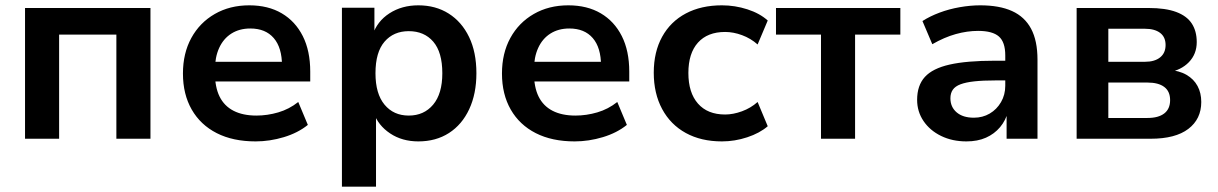

<svg xmlns="http://www.w3.org/2000/svg" viewBox="-20 -521 4573 721"><path d="M74 0V-491H545V0H417V-391H202V0Z M940 10Q855 10 794 -21Q733 -52 700 -109.5Q667 -167 667 -245Q667 -321 698.5 -378.5Q730 -436 786.5 -468.5Q843 -501 916 -501Q987 -501 1038 -471Q1089 -441 1117 -385.5Q1145 -330 1145 -252V-215H769V-289H1055L1039 -274Q1039 -342 1008 -378Q977 -414 920 -414Q879 -414 849 -395Q819 -376 803 -341Q787 -306 787 -258V-249Q787 -194 804.5 -158.5Q822 -123 857 -105Q892 -87 943 -87Q984 -87 1025 -99Q1066 -111 1100 -138L1136 -52Q1099 -22 1046 -6Q993 10 940 10Z M1264 180V-492H1386V-389H1379Q1396 -441 1442.5 -471Q1489 -501 1551 -501Q1616 -501 1665 -470Q1714 -439 1741.5 -382Q1769 -325 1769 -246Q1769 -169 1742 -111Q1715 -53 1666 -21.5Q1617 10 1551 10Q1490 10 1445 -20Q1400 -50 1383 -98H1392V180ZM1515 -87Q1572 -87 1606.5 -128Q1641 -169 1641 -246Q1641 -325 1607 -364.5Q1573 -404 1515 -404Q1458 -404 1424 -364.5Q1390 -325 1390 -246Q1390 -169 1424 -128Q1458 -87 1515 -87Z M2138 10Q2053 10 1992 -21Q1931 -52 1898 -109.5Q1865 -167 1865 -245Q1865 -321 1896.5 -378.5Q1928 -436 1984.5 -468.5Q2041 -501 2114 -501Q2185 -501 2236 -471Q2287 -441 2315 -385.5Q2343 -330 2343 -252V-215H1967V-289H2253L2237 -274Q2237 -342 2206 -378Q2175 -414 2118 -414Q2077 -414 2047 -395Q2017 -376 2001 -341Q1985 -306 1985 -258V-249Q1985 -194 2002.5 -158.5Q2020 -123 2055 -105Q2090 -87 2141 -87Q2182 -87 2223 -99Q2264 -111 2298 -138L2334 -52Q2297 -22 2244 -6Q2191 10 2138 10Z M2691 10Q2613 10 2555.5 -21.5Q2498 -53 2466.5 -111.5Q2435 -170 2435 -248Q2435 -326 2466.5 -383Q2498 -440 2555.5 -470.5Q2613 -501 2691 -501Q2740 -501 2786.5 -486Q2833 -471 2863 -444L2825 -354Q2799 -377 2766.5 -389Q2734 -401 2703 -401Q2637 -401 2601 -361Q2565 -321 2565 -247Q2565 -173 2601 -132Q2637 -91 2703 -91Q2733 -91 2766 -103Q2799 -115 2825 -138L2863 -47Q2833 -21 2786 -5.5Q2739 10 2691 10Z M3063 0V-391H2894V-491H3361V-391H3191V0Z M3609 10Q3556 10 3514 -10.5Q3472 -31 3448 -66.5Q3424 -102 3424 -146Q3424 -200 3453 -232Q3482 -264 3546 -278.5Q3610 -293 3716 -293H3770V-219H3718Q3671 -219 3639 -215.5Q3607 -212 3587 -204.5Q3567 -197 3558 -184Q3549 -171 3549 -152Q3549 -119 3572.5 -99Q3596 -79 3637 -79Q3670 -79 3696.5 -94.5Q3723 -110 3739 -137.5Q3755 -165 3755 -199V-313Q3755 -363 3731 -384Q3707 -405 3653 -405Q3612 -405 3569 -393Q3526 -381 3481 -355L3444 -442Q3472 -460 3508 -473.5Q3544 -487 3584 -494Q3624 -501 3661 -501Q3733 -501 3780.5 -479.5Q3828 -458 3852 -413Q3876 -368 3876 -297V0H3760V-104H3766Q3757 -69 3735.5 -43.5Q3714 -18 3682.5 -4Q3651 10 3609 10Z M4023 0V-491H4293Q4357 -491 4397 -476Q4437 -461 4455.5 -432.5Q4474 -404 4474 -363Q4474 -318 4444.5 -287.5Q4415 -257 4366 -249V-259Q4408 -256 4435.5 -240Q4463 -224 4477 -198Q4491 -172 4491 -138Q4491 -74 4442.5 -37Q4394 0 4301 0ZM4142 -78H4289Q4330 -78 4352 -95Q4374 -112 4374 -145Q4374 -178 4352 -194.5Q4330 -211 4289 -211H4142ZM4142 -289H4280Q4316 -289 4336.5 -305.5Q4357 -322 4357 -352Q4357 -382 4336.5 -397.5Q4316 -413 4280 -413H4142Z"/></svg>

Font: Nunito Sans 11pt
Style: Bold
Weight: 700
Version: Version 3.101;gftools[0.9.27]